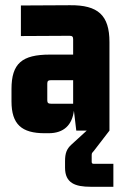

<svg xmlns="http://www.w3.org/2000/svg" viewBox="-20 -500 478 735"><path d="M166 10C226 10 256 -23 263 -76L272 0H312L254 53C235 70 229 87 229 117V142C229 201 268 215 327 215H414V127H338C334 127 331 125 331 120V95C331 86 332 86 339 78L399 0V-339C399 -442 355 -481 248 -480L60 -479V-362L246 -363C256 -363 260 -360 260 -350V-291H171C64 -291 24 -257 24 -159V-112C24 -24 63 10 151 10ZM260 -103H175C165 -103 161 -106 161 -116V-180C161 -190 165 -193 175 -193H260Z"/></svg>

Font: Gemini
Style: Regular
Weight: 700
Designer: Pushpananda Ekanayake, Sol Matas, Kosala Senevirathne
Foundry: Mooniak
Version: Version 1.000;PS 1.0;hotconv 1.0.86;makeotf.lib2.5.63406